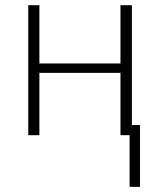

<svg xmlns="http://www.w3.org/2000/svg" viewBox="-20 -521 618 740"><path d="M479.5 -39.1H519.5V199.2H479.5ZM88.9 0V-501H131.8V-276.4H444.3V-501H488.3V0H444.3V-240.2H131.8V0Z"/></svg>

Font: Gothic A1 ExtraLight
Style: Regular
Weight: 275
Designer: HanYang I&C Co.,Ltd.
Foundry: HanYang I&C Co.,Ltd.
Version: Version 2.50